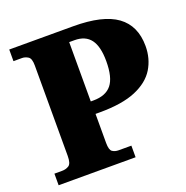

<svg xmlns="http://www.w3.org/2000/svg" viewBox="-128 -831 918 949"><g transform="rotate(-20 331.5 -357.0)"><path d="M425.8 -61V0H21V-61H61Q82 -61 97.4 -71Q112.8 -81.1 112.8 -121.1V-597.2Q112.8 -633.8 97.4 -643.3Q82 -652.8 65.9 -652.8H21V-713.9H356.9Q513.2 -713.9 586.7 -660.4Q660.2 -606.9 660.2 -500Q660.2 -434.1 628.4 -381.8Q596.2 -329.1 525.1 -299.1Q454.1 -269 335 -269H313V-116.2Q313 -79.1 326.4 -70.1Q339.8 -61 358.9 -61ZM339.8 -647H312V-335H326.2Q391.1 -335 421.6 -372.6Q452.1 -410.2 452.1 -496.1Q452.1 -573.2 424.6 -610.1Q397 -647 339.8 -647Z"/></g></svg>

Font: Koh Santepheap Black
Style: Regular
Weight: 900
Designer: Danh Hong
Version: Version 2.002; ttfautohint (v1.8.3)